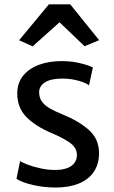

<svg xmlns="http://www.w3.org/2000/svg" viewBox="-20 -841 517 869"><path d="M201.2 -821.3H297.9L428.7 -659.2L362.8 -631.8L249.5 -740.2L127.9 -631.3L66.4 -658.7ZM229 -71.8Q276.9 -71.8 302.5 -89.8Q328.1 -107.9 328.1 -140.1Q328.1 -170.9 299.1 -192.9Q270 -214.8 213.4 -238.8Q139.6 -270 98.9 -312Q58.1 -354 58.1 -418Q58.1 -465.3 84.7 -498.3Q111.3 -531.2 156.7 -547.9Q202.1 -564.5 259.3 -564.5Q304.2 -564.5 343.8 -554.7Q383.3 -544.9 400.4 -535.6L382.8 -454.6Q369.1 -466.3 334.5 -475.8Q299.8 -485.4 262.7 -485.4Q211.4 -485.4 184.3 -468.8Q157.2 -452.1 157.2 -423.3Q157.2 -398.9 169.7 -381.3Q182.1 -363.8 205.1 -350.6Q228 -337.4 265.1 -322.3Q336.4 -293.5 382.3 -252.7Q428.2 -211.9 428.2 -147.9Q428.2 -98.1 404.5 -63.2Q380.9 -28.3 336.7 -10.3Q292.5 7.8 231.9 7.8Q177.7 7.8 126.7 -4.4Q75.7 -16.6 54.7 -31.7L70.8 -111.8Q80.1 -105.5 105 -95.9Q129.9 -86.4 163.1 -79.1Q196.3 -71.8 229 -71.8Z"/></svg>

Font: Merriweather Sans
Style: Regular
Weight: 400
Designer: Eben Sorkin
Foundry: Eben Sorkin
Version: Version 1.006; ttfautohint (v1.4.1) -l 6 -r 50 -G 0 -x 11 -H